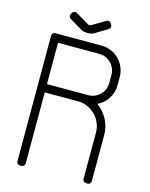

<svg xmlns="http://www.w3.org/2000/svg" viewBox="-137 -1036 874 1122"><g transform="rotate(15 300.0 -475.0)"><path d="M125 -750H375C388.7 -750 401.6 -747.3 413.8 -742C425.9 -736.7 436.5 -729.5 445.5 -720.5C454.5 -711.5 461.7 -700.9 467 -688.8C472.3 -676.6 475 -663.7 475 -650V-600C475 -586 472.3 -572.9 467 -560.8C461.7 -548.6 454.5 -538 445.5 -529C436.5 -520 425.9 -512.9 413.8 -507.8C401.6 -502.6 388.7 -500 375 -500H125ZM75 -780V-20C75 -14.3 76.9 -9.6 80.8 -5.8C84.6 -1.9 89.3 0 95 0H105C110.7 0 115.4 -1.9 119.2 -5.8C123.1 -9.6 125 -14.3 125 -20V-450H326C346.7 -450 366 -446 384 -438C402 -430 417.8 -419.2 431.2 -405.8C444.8 -392.2 455.4 -376.4 463.2 -358.2C471.1 -340.1 475 -320.7 475 -300V-20C475 -14.3 476.9 -9.6 480.8 -5.8C484.6 -1.9 489.3 0 495 0H505C510.7 0 515.4 -1.9 519.2 -5.8C523.1 -9.6 525 -14.3 525 -20V-300C525 -317 522.9 -333.4 518.8 -349.2C514.6 -365.1 508.8 -380 501.2 -394C493.8 -408 484.8 -421 474.2 -433C463.8 -445 452 -455.5 439 -464.5C451.7 -470.5 463.3 -478.1 474 -487.2C484.7 -496.4 493.8 -506.9 501.2 -518.8C508.7 -530.6 514.6 -543.3 518.8 -557C522.9 -570.7 525 -585 525 -600V-650C525 -670.7 521.1 -690.2 513.2 -708.5C505.4 -726.8 494.8 -742.8 481.2 -756.2C467.8 -769.8 451.8 -780.4 433.5 -788.2C415.2 -796.1 395.7 -800 375 -800H95C89.3 -800 84.6 -798.1 80.8 -794.2C76.9 -790.4 75 -785.7 75 -780ZM312.5 -857.5 391 -904.5C395.7 -907.2 398.7 -911.2 400 -916.8C401.3 -922.2 400.7 -927.3 398 -932L392.5 -940.5C389.8 -945.2 385.8 -948.2 380.5 -949.5C375.2 -950.8 370.2 -950.2 365.5 -947.5L286 -900C279 -895.7 272.2 -895.7 265.5 -900L186 -947.5C181.3 -950.2 176.3 -950.8 171 -949.5C165.7 -948.2 161.5 -945.2 158.5 -940.5L153.5 -932C150.8 -927.3 150.2 -922.2 151.5 -916.8C152.8 -911.2 155.8 -907.2 160.5 -904.5L239 -857.5L241 -856.5L243 -855.5C251 -851.8 260.2 -850 270.5 -850H280.5C291.2 -850 300.5 -851.8 308.5 -855.5L310.5 -856.5Z"/></g></svg>

Font: lerotica
Style: Regular
Weight: 400
Designer: defharo
Foundry: deFharo
Version: Version 1.001 2011